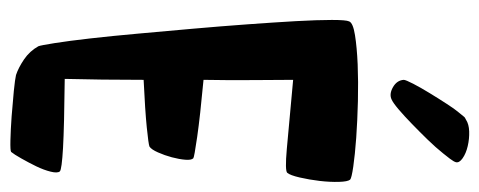

<svg xmlns="http://www.w3.org/2000/svg" viewBox="-308 -656 960 385"><g transform="rotate(90 172.5 -464.0)"><path d="M327.1 -559.6Q323.2 -554.7 279.3 -558.6Q235.4 -562.5 140.6 -571.3Q140.6 -539.1 141.1 -492.2Q141.6 -445.3 140.6 -391.6Q213.9 -384.8 254.9 -378.9Q295.9 -373 297.9 -371.1Q301.8 -367.2 300.8 -355Q299.8 -342.8 295.9 -328.1Q292 -313.5 286.1 -300.3Q280.3 -287.1 274.4 -283.2Q269.5 -281.2 235.8 -277.8Q202.1 -274.4 140.6 -271.5Q140.6 -229.5 140.1 -188.5Q139.6 -147.5 138.7 -113.3Q233.4 -112.3 276.9 -109.9Q320.3 -107.4 324.2 -103.5Q328.1 -98.6 324.7 -85Q321.3 -71.3 314 -56.2Q306.6 -41 298.3 -26.4Q290 -11.7 285.2 -5.9Q283.2 -3.9 261.7 -4.4Q240.2 -4.9 213.9 -6.8Q187.5 -8.8 163.1 -11.2Q138.7 -13.7 130.9 -15.6Q116.2 -20.5 99.6 -31.7Q83 -43 73.2 -60.5Q71.3 -65.4 66.9 -93.3Q62.5 -121.1 57.6 -164.1Q52.7 -207 47.9 -260.7Q43 -314.5 38.1 -370.1Q33.2 -425.8 29.3 -479.5Q25.4 -533.2 22.9 -576.7Q20.5 -620.1 20.5 -648.9Q20.5 -677.7 23.4 -683.6Q26.4 -691.4 50.8 -695.3Q75.2 -699.2 109.4 -700.7Q143.6 -702.1 183.1 -701.2Q222.7 -700.2 256.8 -697.8Q291 -695.3 314.5 -691.9Q337.9 -688.5 340.8 -685.5Q344.7 -680.7 345.2 -663.1Q345.7 -645.5 343.3 -624.5Q340.8 -603.5 336.4 -584.5Q332 -565.4 327.1 -559.6ZM288.1 -872.1Q276.4 -857.4 260.3 -840.8Q244.1 -824.2 228.5 -809.1Q212.9 -793.9 199.7 -782.7Q186.5 -771.5 179.7 -768.6Q168.9 -763.7 155.3 -771.5Q141.6 -779.3 140.6 -793Q140.6 -796.9 148.4 -812Q156.2 -827.1 167 -844.7Q177.7 -862.3 188.5 -878.9Q199.2 -895.5 205.1 -902.3Q211.9 -910.2 213.9 -913.1Q215.8 -916 220.7 -918Q229.5 -923.8 244.1 -924.3Q258.8 -924.8 273.4 -921.4Q288.1 -918 297.9 -911.1Q307.6 -904.3 305.7 -897.5Q304.7 -893.6 298.8 -885.7Q293 -877.9 288.1 -872.1Z"/></g></svg>

Font: Jolly Lodger
Style: Regular
Weight: 400
Designer: Stuart Sandler
Foundry: Font Diner, Inc
Version: Version 1.000